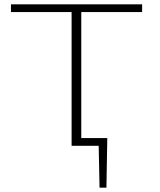

<svg xmlns="http://www.w3.org/2000/svg" viewBox="-20 -678 742 893"><path d="M358 -622V-36H479L475 195H443L439 0H313V-622H31V-658H641V-622Z"/></svg>

Font: Ysabeau Light
Style: Regular
Weight: 300
Designer: Christian Thalmann (Catharsis Fonts)
Version: Version 0.003